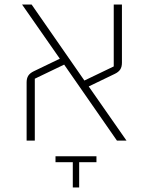

<svg xmlns="http://www.w3.org/2000/svg" viewBox="-20 -618 653 844"><path d="M97 -256Q97 -274 104.5 -285.5Q112 -297 129 -305L243 -360L77 -598H119L351 -264L480 -326V-598H516V-342Q516 -324 508.5 -312.5Q501 -301 484 -293L370 -238L536 0H494L262 -334L133 -272V0H97ZM224 69H404V95H328V206H300V95H224Z"/></svg>

Font: IBM Plex Sans Hebrew ExtraLight
Style: Regular
Weight: 200
Designer: Mike Abbink, Paul van der Laan, Pieter van Rosmalen, Yanek Iontef
Foundry: Bold Monday
Version: Version 1.2